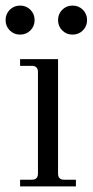

<svg xmlns="http://www.w3.org/2000/svg" viewBox="-28 -668 332 688"><path d="M232 -648Q254 -648 269 -633Q284 -618 284 -596Q284 -574 269 -559Q254 -544 232 -544Q210 -544 195 -559Q180 -574 180 -596Q180 -618 195 -633Q210 -648 232 -648ZM44 -648Q66 -648 81 -633Q96 -618 96 -596Q96 -574 81 -559Q66 -544 44 -544Q22 -544 7 -559Q-8 -574 -8 -596Q-8 -618 7 -633Q22 -648 44 -648ZM44 0V-24H86Q108 -24 108 -46V-410Q108 -432 86 -432H44V-456H180V-46Q180 -24 202 -24H244V0Z"/></svg>

Font: Old Standard TT
Style: Regular
Weight: 400
Designer: Alexey Kryukov <alexios@thessalonica.org.ru>
Version: Version 1.0